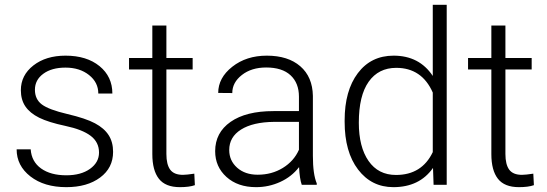

<svg xmlns="http://www.w3.org/2000/svg" viewBox="-20 -770 2280 800"><path d="M392.6 -134.3Q392.6 -177.7 357.7 -204.1Q322.8 -230.5 252.4 -245.4Q182.1 -260.3 143.3 -279.5Q104.5 -298.8 85.7 -326.7Q66.9 -354.5 66.9 -394Q66.9 -456.5 119.1 -497.3Q171.4 -538.1 252.9 -538.1Q341.3 -538.1 394.8 -494.4Q448.2 -450.7 448.2 -380.4H389.6Q389.6 -426.8 350.8 -457.5Q312 -488.3 252.9 -488.3Q195.3 -488.3 160.4 -462.6Q125.5 -437 125.5 -396Q125.5 -356.4 154.5 -334.7Q183.6 -313 260.5 -294.9Q337.4 -276.9 375.7 -256.3Q414.1 -235.8 432.6 -207Q451.2 -178.2 451.2 -137.2Q451.2 -70.3 397.2 -30.3Q343.3 9.8 256.3 9.8Q164.1 9.8 106.7 -34.9Q49.3 -79.6 49.3 -147.9H107.9Q111.3 -96.7 151.1 -68.1Q190.9 -39.6 256.3 -39.6Q317.4 -39.6 355 -66.4Q392.6 -93.3 392.6 -134.3Z M673.3 -663.6V-528.3H782.7V-480.5H673.3V-128.4Q673.3 -84.5 689.2 -63Q705.1 -41.5 742.2 -41.5Q756.8 -41.5 789.6 -46.4L792 1.5Q769 9.8 729.5 9.8Q669.4 9.8 642.1 -25.1Q614.7 -60.1 614.7 -127.9V-480.5H517.6V-528.3H614.7V-663.6Z M1237.3 0Q1228.5 -24.9 1226.1 -73.7Q1195.3 -33.7 1147.7 -12Q1100.1 9.8 1046.9 9.8Q970.7 9.8 923.6 -32.7Q876.5 -75.2 876.5 -140.1Q876.5 -217.3 940.7 -262.2Q1004.9 -307.1 1119.6 -307.1H1225.6V-367.2Q1225.6 -423.8 1190.7 -456.3Q1155.8 -488.8 1088.9 -488.8Q1027.8 -488.8 987.8 -457.5Q947.8 -426.3 947.8 -382.3L889.2 -382.8Q889.2 -445.8 947.8 -491.9Q1006.3 -538.1 1091.8 -538.1Q1180.2 -538.1 1231.2 -493.9Q1282.2 -449.7 1283.7 -370.6V-120.6Q1283.7 -43.9 1299.8 -5.9V0ZM1053.7 -42Q1112.3 -42 1158.4 -70.3Q1204.6 -98.6 1225.6 -146V-262.2H1121.1Q1033.7 -261.2 984.4 -230.2Q935.1 -199.2 935.1 -145Q935.1 -100.6 968 -71.3Q1001 -42 1053.7 -42Z M1416 -269Q1416 -392.1 1470.9 -465.1Q1525.9 -538.1 1620.1 -538.1Q1727.1 -538.1 1783.2 -453.6V-750H1841.3V0H1786.6L1784.2 -70.3Q1728 9.8 1619.1 9.8Q1527.8 9.8 1471.9 -63.7Q1416 -137.2 1416 -262.2ZM1475.1 -258.8Q1475.1 -157.7 1515.6 -99.4Q1556.2 -41 1629.9 -41Q1737.8 -41 1783.2 -136.2V-384.3Q1737.8 -487.3 1630.9 -487.3Q1557.1 -487.3 1516.1 -429.4Q1475.1 -371.6 1475.1 -258.8Z M2085.9 -663.6V-528.3H2195.3V-480.5H2085.9V-128.4Q2085.9 -84.5 2101.8 -63Q2117.7 -41.5 2154.8 -41.5Q2169.4 -41.5 2202.1 -46.4L2204.6 1.5Q2181.6 9.8 2142.1 9.8Q2082 9.8 2054.7 -25.1Q2027.3 -60.1 2027.3 -127.9V-480.5H1930.2V-528.3H2027.3V-663.6Z"/></svg>

Font: Shabnam Thin FD
Style: Thin-FD
Weight: 100
Foundry: DejaVu fonts team - Redesigned by Saber Rastikerdar - Based on Vazir font
Version: Version 5.0.0